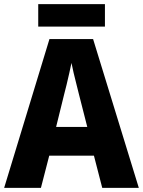

<svg xmlns="http://www.w3.org/2000/svg" viewBox="-20 -904 688 924"><path d="M472 0 432 -155H217L177 0H0L218 -716H428L648 0ZM360 -450Q355 -471 348 -498Q341 -525 334.5 -552.5Q328 -580 324 -601Q320 -581 313.5 -552.5Q307 -524 300.5 -496.5Q294 -469 289 -451L250 -293H400ZM485 -884V-776H164V-884Z"/></svg>

Font: Noto Sans Telugu SemiCondensed ExtraBold
Style: Regular
Weight: 800
Width: 4
Designer: Jelle Bosma - Monotype Design Team
Foundry: Monotype Imaging Inc.
Version: Version 2.005; ttfautohint (v1.8.4.7-5d5b)